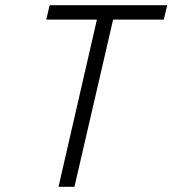

<svg xmlns="http://www.w3.org/2000/svg" viewBox="-20 -715 660 735"><path d="M157 -640 170 -695H620L607 -640H413L265 0H204L351 -640Z"/></svg>

Font: Titillium Web Light
Style: Italic
Weight: 300
Italic angle: -13°
Version: Version 1.002;PS 57.000;hotconv 1.0.70;makeotf.lib2.5.55311